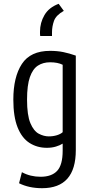

<svg xmlns="http://www.w3.org/2000/svg" viewBox="-20 -800 496 1008"><path d="M201 188Q132 188 80 162L95 104Q139 128 193 128Q251 128 280 97Q309 66 309 -9V-46Q295 -37 273.5 -30.5Q252 -24 226 -24Q175 -24 135 -49.5Q95 -75 72.5 -131Q50 -187 50 -277Q50 -396 95 -464.5Q140 -533 243 -533Q281 -533 312.5 -526.5Q344 -520 378 -508V-12Q378 188 201 188ZM236 -84Q259 -84 278.5 -90Q298 -96 309 -106V-460Q283 -473 243 -473Q206 -473 179 -455.5Q152 -438 137 -395.5Q122 -353 122 -277Q122 -195 139.5 -153.5Q157 -112 183.5 -98Q210 -84 236 -84ZM191 -611Q190 -617 190 -623Q190 -629 190 -633Q190 -681 213.5 -721Q237 -761 288 -780L315 -743Q274 -720 263.5 -690.5Q253 -661 253 -630V-611Z"/></svg>

Font: Ubuntu Sans Condensed
Style: Regular
Weight: 400
Width: 3
Designer: Dalton Maag Ltd
Foundry: Dalton Maag Ltd
Version: Version 1.006; ttfautohint (v1.8.4.7-5d5b)